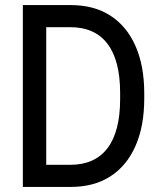

<svg xmlns="http://www.w3.org/2000/svg" viewBox="-20 -736 640 756"><path d="M70 0V-716H259Q350 -716 414.5 -674.5Q479 -633 513.5 -555Q548 -477 548 -367.5V-348.5Q548 -239.5 513.5 -161.2Q479 -83 414.5 -41.5Q350 0 259 0ZM162 -87H256Q353.5 -87 403.2 -152.5Q453 -218 453 -346V-370Q453 -498 403.2 -563.5Q353.5 -629 256 -629H162Z"/></svg>

Font: Google Sans Code
Style: Regular
Weight: 400
Monospace: yes
Designer: Google Sans Code Authors
Foundry: Google LLC
Version: Version 6.000